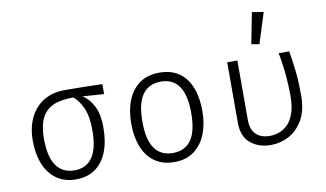

<svg xmlns="http://www.w3.org/2000/svg" viewBox="-79 -969 1959 1153"><g transform="rotate(-10 900.0 -393.0)"><path d="M325.5 -530Q381.5 -530 444.2 -528.8Q507 -527.5 553.5 -526V-465.5L405 -475.5L379 -477Q330.5 -478 289 -470.5Q247.5 -463 216.5 -440.5Q185.5 -418 168.2 -375.2Q151 -332.5 151 -263Q151 -153 189.2 -99Q227.5 -45 300 -45Q372 -45 409.2 -99.2Q446.5 -153.5 446.5 -264.5Q446.5 -349.5 422.8 -402Q399 -454.5 362.5 -481.5L413 -478.5Q454 -460.5 484.2 -408.2Q514.5 -356 514.5 -268.5Q514.5 -183 489.8 -120.5Q465 -58 417.2 -24Q369.5 10 300 10Q230 10 181.5 -24.5Q133 -59 108 -120.5Q83 -182 83 -263Q83 -343.5 112 -403.5Q141 -463.5 195.2 -496.8Q249.5 -530 325.5 -530Z M901.5 -534.5Q973.5 -534.5 1021.5 -501Q1069.5 -467.5 1093.2 -406.5Q1117 -345.5 1117 -262.5Q1117 -184.5 1092.5 -123Q1068 -61.5 1019.8 -25.8Q971.5 10 900 10Q828 10 779.8 -24.2Q731.5 -58.5 707.2 -119.8Q683 -181 683 -261.5Q683 -342 707.5 -403.5Q732 -465 780.8 -499.8Q829.5 -534.5 901.5 -534.5ZM901.5 -480Q827.5 -480 789.2 -426.5Q751 -373 751 -261.5Q751 -152.5 788.5 -98.8Q826 -45 900 -45Q974 -45 1011.5 -98.8Q1049 -152.5 1049 -262.5Q1049 -373 1011.8 -426.5Q974.5 -480 901.5 -480Z M1692.5 -525Q1704.5 -457 1711 -393.8Q1717.5 -330.5 1717.5 -254.5Q1717.5 -161.5 1683.8 -103.2Q1650 -45 1597.8 -17.5Q1545.5 10 1489 10Q1413.5 10 1364 -31.2Q1314.5 -72.5 1314.5 -155.5V-525H1376.5V-162.5Q1376.5 -104 1406.8 -74.5Q1437 -45 1490 -45Q1518 -45 1546.8 -54.8Q1575.5 -64.5 1599.8 -88.2Q1624 -112 1639 -154.5Q1654 -197 1654 -262Q1654 -314 1648.8 -379.8Q1643.5 -445.5 1628.5 -525ZM1513 -796 1583 -784.5 1524 -598.5 1476 -607Z"/></g></svg>

Font: Fira Code Light Light
Style: Regular
Weight: 300
Monospace: yes
Version: Version 5.002